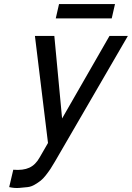

<svg xmlns="http://www.w3.org/2000/svg" viewBox="-20 -701 646 940"><path d="M543 -681 527 -611H253L269 -681ZM45 130Q93 134 123.5 120Q154 106 174 70L215 -1L151 -525H246L284 -121L516 -525H606L249 90Q237 111 227 126Q217 141 204 157.5Q191 174 179 183.5Q167 193 150 203Q133 213 115.5 215Q98 217 74.5 219Q51 221 25 215Z"/></svg>

Font: Miedinger
Style: Italic
Weight: 400
Italic angle: -13°
Version: Version 001.000